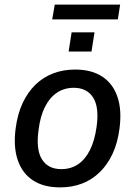

<svg xmlns="http://www.w3.org/2000/svg" viewBox="-20 -802 584 831"><path d="M240 9Q169 9 122.5 -21.5Q76 -52 56.5 -110Q37 -168 48 -248Q56 -309 78 -356Q100 -403 133.5 -435.5Q167 -468 210.5 -484.5Q254 -501 305 -501Q376 -501 422.5 -470.5Q469 -440 488.5 -382.5Q508 -325 497 -244Q489 -183 467 -136Q445 -89 411.5 -56.5Q378 -24 335 -7.5Q292 9 240 9ZM245 -70Q287 -70 318 -91Q349 -112 369.5 -153Q390 -194 398 -253Q410 -338 383 -380Q356 -422 299 -422Q259 -422 227.5 -401.5Q196 -381 175 -340Q154 -299 147 -240Q135 -155 161.5 -112.5Q188 -70 245 -70ZM206 -718 217 -782H500L490 -718ZM277 -579 290 -662H389L376 -579Z"/></svg>

Font: Nunito Sans 10pt SemiCondensed SemiBold
Style: Italic
Weight: 600
Width: 4
Italic angle: -9°
Designer: Vernon Adams
Foundry: Vernon Adams
Version: Version 3.101;gftools[0.9.27]